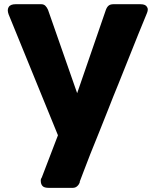

<svg xmlns="http://www.w3.org/2000/svg" viewBox="-20 -656 750 927"><path d="M21.5 -586.9Q17.6 -597.7 17.6 -606.4Q17.6 -614.3 21.5 -621.1Q29.3 -635.7 55.7 -635.7Q96.7 -635.7 178.7 -635.7Q191.4 -635.7 199.2 -627.9Q207 -620.1 211.9 -608.4Q258.8 -474.6 352.5 -206.1Q387.7 -306.6 491.2 -608.4Q497.1 -624 505.9 -629.9Q513.7 -635.7 529.3 -635.7Q572.3 -635.7 657.2 -635.7Q671.9 -635.7 679.7 -631.8Q687.5 -627.9 690.4 -621.1Q693.4 -617.2 693.4 -611.3Q693.4 -609.4 693.4 -607.4Q692.4 -599.6 689.5 -592.8Q669.9 -545.9 647.5 -490.2Q625 -433.6 600.6 -373Q576.2 -313.5 551.8 -251Q526.4 -189.5 502.9 -128.9Q478.5 -69.3 457 -13.7Q434.6 41 416 87.9Q398.4 133.8 384.8 168.9Q371.1 204.1 364.3 222.7Q365.2 221.7 366.2 220.7Q362.3 234.4 353.5 242.2Q344.7 251 331.1 251Q293 251 215.8 251Q193.4 251 185.5 242.2Q176.8 233.4 176.8 215.8Q176.8 210 178.7 206.1Q180.7 202.1 181.6 201.2Q208 133.8 259.8 -2.9Q200.2 -148.4 21.5 -586.9Z"/></svg>

Font: Cocogoose
Style: Regular
Weight: 400
Designer: Cosimo Lorenzo Pancini
Version: Version 1.000